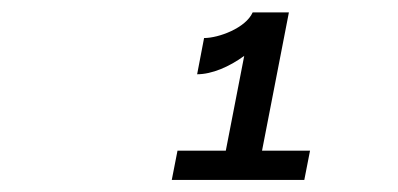

<svg xmlns="http://www.w3.org/2000/svg" viewBox="-20 -848 660 318"><path d="M318 -785 306.5 -725C331 -725 360 -737.5 384.5 -755.5L354 -598.5H274L264.5 -550H484L493.5 -598.5H414L458.5 -827.5H398.5C387 -801.5 342 -785 318 -785Z"/></svg>

Font: Monaspace Krypton
Style: Italic
Weight: 400
Italic angle: -11°
Designer: Riley Cran & the Lettermatic Team
Foundry: Lettermatic
Version: Version 1.101 (Monaspace Krypton)